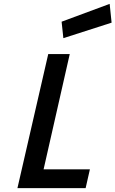

<svg xmlns="http://www.w3.org/2000/svg" viewBox="-20 -971 596 991"><path d="M444 -97H205L340 -692H229L70 0H422ZM556 -854 546 -951 298 -859 307 -774Z"/></svg>

Font: RazerF5 SemiBold
Style: Italic
Weight: 600
Foundry: Razer Inc.
Version: Version 2